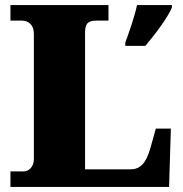

<svg xmlns="http://www.w3.org/2000/svg" viewBox="-20 -734 717 754"><path d="M21 0H644L651 -229H592L571 -154C553 -89 528 -69 492 -69H314V-604C314 -636 321 -653 357 -653H406V-714H21V-653H66C92 -653 113 -636 113 -602V-109C113 -78 92 -61 74 -61H21ZM472 -567V-554H551C588 -598 637 -662 655 -704V-714H518C510 -673 486 -604 472 -567Z"/></svg>

Font: Noto Serif Lao Black
Style: Regular
Weight: 900
Designer: Monotype Design Team
Foundry: Monotype Imaging Inc.
Version: Version 2.003